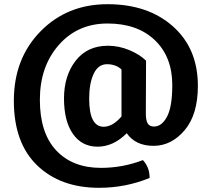

<svg xmlns="http://www.w3.org/2000/svg" viewBox="-20 -701 1001 915"><path d="M676 -412 675 -160Q675 -127 684 -112.5Q693 -98 714 -98Q751 -98 776 -145Q801 -192 801 -296Q801 -430 718 -509.5Q635 -589 492.5 -589Q350 -589 260 -486.5Q170 -384 170 -225.5Q170 -67 248 16Q326 99 461 99Q565 99 661 62Q693 96 693 147Q579 194 452 194Q268 194 157 87Q46 -20 46 -221Q46 -422 173 -551.5Q300 -681 492.5 -681Q685 -681 804 -575.5Q923 -470 923 -292Q923 -155 860 -80.5Q797 -6 711.5 -6Q626 -6 584 -66Q520 -2 445 -2Q370 -2 327.5 -63Q285 -124 285 -232Q285 -340 340.5 -411.5Q396 -483 494 -483Q546 -483 595.5 -462.5Q645 -442 676 -412ZM474 -97Q517 -97 559 -146V-370Q532 -395 490 -395Q448 -395 426.5 -349.5Q405 -304 405 -231Q405 -97 474 -97Z"/></svg>

Font: Signika Negative
Style: Semibold
Weight: 600
Designer: Anna Giedrys
Foundry: Anna Giedrys
Version: Version 1.001